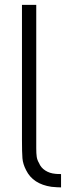

<svg xmlns="http://www.w3.org/2000/svg" viewBox="-20 -786 313 813"><path d="M238.5 7.5Q230.5 7.5 220.5 6.8Q210.5 6 198 5Q119.5 -6.5 90.5 -65.5Q77 -91.5 75 -116Q74 -128.5 73.5 -148Q73 -167.5 73 -195V-765.5H133.5V-158.5Q133.5 -135.5 135.5 -122Q137.5 -108.5 145 -96Q153 -76 171.8 -64Q190.5 -52 214.5 -50Q218.5 -49.5 224.5 -49.2Q230.5 -49 238.5 -49Z"/></svg>

Font: Russisch Sans Light
Style: Regular
Weight: 300
Designer: Michael Sharanda (font) & Cristiano Sobral (main changes)
Foundry: Michael Sharanda
Version: Version 2.00;September 8, 2020;FontCreator 13.0.0.2681 64-bi